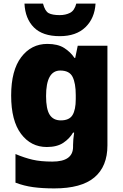

<svg xmlns="http://www.w3.org/2000/svg" viewBox="-20 -807 683 1067"><path d="M243 -563Q301 -563 336.5 -540.5Q372 -518 394 -485H398L412 -553H577V1Q577 118 504.5 179Q432 240 282 240Q215 240 164 233Q113 226 66 208V49Q116 70 161 80.5Q206 91 271 91Q386 91 386 9V-1Q386 -30 392 -70H386Q367 -37 332 -13.5Q297 10 240 10Q152 10 97 -63Q42 -136 42 -276Q42 -416 98 -489.5Q154 -563 243 -563ZM315 -415Q236 -415 236 -273Q236 -201 256 -169.5Q276 -138 318 -138Q365 -138 383 -167.5Q401 -197 401 -256V-279Q401 -344 383.5 -379.5Q366 -415 315 -415ZM511 -787Q506 -705 454.5 -655.5Q403 -606 312 -606Q217 -606 168.5 -654.5Q120 -703 116 -787H219Q230 -745 250.5 -734Q271 -723 312 -723Q344 -723 369 -735.5Q394 -748 404 -787Z"/></svg>

Font: Noto Sans Meetei Mayek Black
Style: Regular
Weight: 900
Designer: Monotype Design Team and Neelakash Kshetrimayum
Foundry: Monotype Imaging Inc.
Version: Version 2.002; ttfautohint (v1.8.4.7-5d5b)